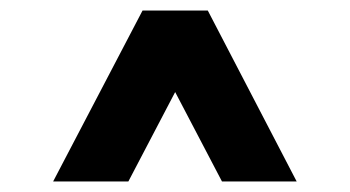

<svg xmlns="http://www.w3.org/2000/svg" viewBox="-20 -765 665 365"><path d="M544 -420H402L313 -590L224 -420H81L251 -745H375Z"/></svg>

Font: Plus Jakarta Text
Style: Bold
Weight: 700
Designer: Gumpita Rahayu
Foundry: Tokotype Studio
Version: Version 1.000